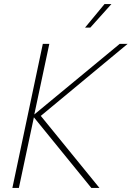

<svg xmlns="http://www.w3.org/2000/svg" viewBox="-20 -926 649 946"><path d="M399 -790H425L529 -906H495ZM41 0H73L147 -348L430 0H470L181 -355L609 -710H570L149 -362L223 -710H191Z"/></svg>

Font: Geist Thin
Style: Italic
Weight: 100
Italic angle: -12°
Designer: Basement.studio, Andrés Briganti, Mateo Zaragoza
Foundry: Basement.studio, Vercel, Andrés Briganti, Guido Ferreyra, Mateo Zaragoza
Version: Version 1.500